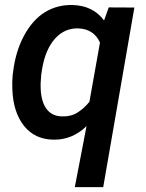

<svg xmlns="http://www.w3.org/2000/svg" viewBox="-20 -559 596 782"><path d="M33.2 -265.1Q43 -348.6 77.6 -413.3Q112.3 -478 162.6 -509Q212.9 -540 274.9 -538.6Q358.9 -536.6 403.8 -475.6L422.9 -528.8L527.3 -528.3L400.4 203.1H284.7L332.5 -45.4Q273.4 11.7 197.3 9.8Q121.6 8.8 77.6 -46.6Q33.7 -102.1 30.3 -194.8Q28.8 -225.6 31.7 -254.9ZM147.9 -254.9 145.5 -219.7Q144 -153.8 166.3 -119.9Q188.5 -85.9 231.4 -85Q268.1 -83.5 295.2 -100.3Q322.3 -117.2 344.2 -144.5L387.2 -385.7Q361.8 -441.4 298.3 -443.4Q242.7 -444.8 203.9 -401.4Q165 -357.9 151.4 -277.8Z"/></svg>

Font: Roboto Medium
Style: Italic
Weight: 500
Italic angle: -12°
Designer: Google
Version: Version 2.134; 2016